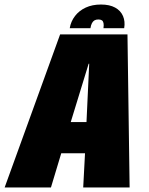

<svg xmlns="http://www.w3.org/2000/svg" viewBox="-56 -828 659 848"><path d="M-35.5 0H169L214.5 -151H319.5L311.5 0H516.5L507 -676H209.5ZM256.5 -289 335.5 -546.5H338L326 -289ZM390 -808Q351.5 -808 322.5 -794.5Q293.5 -781 275.2 -757.2Q257 -733.5 252 -703.5H343.5Q345.5 -717 350 -725.5Q354.5 -734 361.2 -738Q368 -742 378.5 -742Q388.5 -742 394 -738.2Q399.5 -734.5 401.2 -726Q403 -717.5 401 -703.5H492.5Q497.5 -733.5 487.2 -757.2Q477 -781 452.5 -794.5Q428 -808 390 -808Z"/></svg>

Font: Anybody Condensed Black
Style: Italic
Weight: 900
Width: 3
Italic angle: -10°
Version: Version 1.113;gftools[0.9.25]